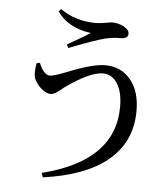

<svg xmlns="http://www.w3.org/2000/svg" viewBox="-50 -636 663 759"><g transform="rotate(5 282.0 -256.5)"><path d="M148 78 142 61Q428 -11 428 -226Q428 -285 406.5 -318.5Q385 -352 349 -352Q298 -352 202 -284Q198 -281 191 -275Q165 -253 150 -253Q131 -253 109 -273Q91 -291 83 -310Q77 -329 84 -369L97 -372Q116 -325 141 -325Q156 -325 209 -346Q306 -385 355 -385Q418 -385 456 -339.5Q494 -294 494 -216Q494 -91 401 -16Q314 55 148 78ZM204 -440 197 -453Q209 -461 236 -476Q274 -498 287 -507H286Q195 -520 153 -581L162 -591Q223 -548 303 -548Q319 -548 347 -553Q363 -556 368 -556Q392 -556 413 -545Q436 -533 436 -517Q436 -497 406 -497Q375 -497 346 -490Q313 -482 224 -448Q210 -442 204 -440Z"/></g></svg>

Font: Cactus Classical Serif
Style: Regular
Weight: 400
Designer: Henry Chan (via Glyphwiki)、田海東、宇文滿月
Foundry: Moonlit Owen
Version: Version 1.000